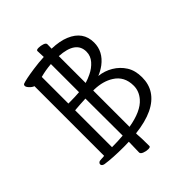

<svg xmlns="http://www.w3.org/2000/svg" viewBox="-249 -897 1148 1148"><g transform="rotate(-45 325.0 -323.5)"><path d="M106 -36V-625Q93 -629 79.5 -643Q66 -657 66 -666.5Q66 -676 73 -679Q99 -689 176 -700Q223 -707 269 -709Q267 -739 267 -761Q267 -770 285.5 -770Q304 -770 321 -764Q338 -758 338 -747L337 -711Q404 -709 449 -690Q543 -651 543 -557Q543 -481 476 -430Q447 -409 419 -398Q467 -393 508 -368.5Q549 -344 574 -304.5Q599 -265 599 -207.5Q599 -150 572 -108Q513 -16 336 4V14Q339 41 339 114Q339 123 321 123Q303 123 285.5 116Q268 109 268 98L270 15V9Q249 10 227 10Q134 10 73 1Q53 -3 53 -17Q53 -23 59 -28.5Q65 -34 81.5 -34Q98 -34 106 -36ZM336 -51Q449 -70 495 -123Q528 -161 528 -207Q528 -287 466 -325Q417 -356 346 -358H336ZM336 -422Q363 -430 387 -442Q423 -459 447.5 -487Q472 -515 472 -551Q472 -641 336 -649V-647ZM269 -357Q223 -355 176 -351V-39Q227 -39 270 -43ZM269 -649Q220 -645 176 -633V-408H189Q235 -408 269 -411Z"/></g></svg>

Font: Fusion Kai T
Style: Regular
Weight: 400
Designer: Fontworks Inc.
Version: Version 24.134;May 13, 2024